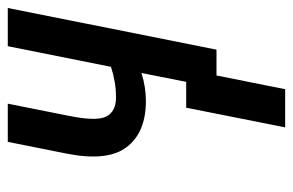

<svg xmlns="http://www.w3.org/2000/svg" viewBox="-148 -420 742 486"><g transform="rotate(-90 223.0 -177.0)"><path d="M210.4 -178.7Q130.9 -178.7 93.8 -227.1Q56.6 -275.4 77.1 -378.9L106.9 -528.3H203.6L173.8 -378.9Q158.2 -304.7 170.9 -279.3Q183.6 -253.9 220.7 -254.4Q257.8 -254.4 296.9 -267.1L349.1 -528.3H445.8L340.3 0H274.9L240.2 173.8H143.6L193.4 -76.7H258.8L281.2 -189.9Q245.6 -178.7 210.4 -178.7Z"/></g></svg>

Font: RobotoCondensed-Italic
Style: Italic
Weight: 400
Designer: Google
Version: Version 1.200311; 2013